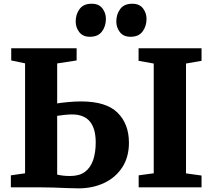

<svg xmlns="http://www.w3.org/2000/svg" viewBox="-20 -1001 1136 1026"><path d="M399.5 5.5Q369 5.5 335.5 4Q302 2.5 265.5 1.2Q229 0 188 0H38V-64L114 -75V-662.5L40 -678V-743H389.5V-678L285.5 -662V-448.5Q307.5 -452 343.8 -455.5Q380 -459 413 -459Q547.5 -459 608.2 -398.8Q669 -338.5 669 -238.5Q669 -161 633 -106.2Q597 -51.5 536 -23Q475 5.5 399.5 5.5ZM354.5 -60.5Q404 -60.5 433.8 -82.5Q463.5 -104.5 477.5 -145Q491.5 -185.5 491.5 -240Q491.5 -314 460.2 -351.8Q429 -389.5 364.5 -389.5Q348.5 -389.5 324 -387Q299.5 -384.5 285.5 -382V-68Q300 -64.5 316.8 -62.5Q333.5 -60.5 354.5 -60.5ZM801.5 -75V-661.5L720.5 -676V-743H1057V-676L974 -661.5V-74.5L1057 -63V0H721V-64ZM460 -804.5Q422.5 -804.5 403.5 -829.5Q384.5 -854.5 384.5 -885.5Q384.5 -925 405.5 -953Q426.5 -981 469 -981H470Q508.5 -981 527.2 -956.2Q546 -931.5 546 -900.5Q546 -861 525 -832.8Q504 -804.5 461 -804.5ZM677.5 -804.5Q639.5 -804.5 620.5 -829.5Q601.5 -854.5 601.5 -885.5Q601.5 -925 622.5 -953Q643.5 -981 686.5 -981H687.5Q725.5 -981 744.2 -956.2Q763 -931.5 763 -900.5Q763 -861 742 -832.8Q721 -804.5 678.5 -804.5Z"/></svg>

Font: Merriweather 24pt Black
Style: Regular
Weight: 900
Designer: Eben Sorkin
Foundry: Eben Sorkin
Version: Version 2.100